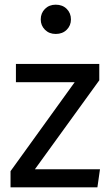

<svg xmlns="http://www.w3.org/2000/svg" viewBox="-20 -800 477 820"><path d="M48 -527H404V-457L129 -77H407L396 0H25V-69L299 -449H48ZM218 -780Q247 -780 265 -762Q283 -744 283 -717Q283 -691 265 -673Q247 -655 218 -655Q190 -655 172 -673Q154 -691 154 -717Q154 -744 172 -762Q190 -780 218 -780Z"/></svg>

Font: Fira Sans Variable
Style: Regular
Weight: 400
Designer: Carrois Corporate & Edenspiekermann AG
Foundry: Carrois Corporate GbR & Edenspiekermann AG
Version: Version 4.202